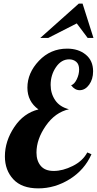

<svg xmlns="http://www.w3.org/2000/svg" viewBox="-20 -1020 535 1058"><path d="M461 -180 484 -170Q446 -84 364.5 -33Q283 18 191 18Q100 18 53.5 -32Q7 -82 7 -158Q7 -242 58.5 -319.5Q110 -397 192 -417Q131 -461 131 -537Q131 -618 194.5 -685Q258 -752 350 -752Q412 -752 452.5 -719Q493 -686 493 -627Q493 -583 471 -553Q449 -523 419 -523Q392 -523 372 -550Q390 -556 403 -583Q416 -610 416 -637Q416 -666 400 -679.5Q384 -693 361 -693Q318 -693 288.5 -650Q259 -607 259 -552Q259 -505 284 -468Q309 -431 360 -418Q284 -401 232.5 -327Q181 -253 181 -179Q181 -134 204.5 -106Q228 -78 276 -78Q326 -78 381 -105.5Q436 -133 461 -180ZM495 -811H463L403 -891L246 -811H202L414 -1000H435Z"/></svg>

Font: Lobster 1.4
Style: Regular
Weight: 400
Designer: Pablo Impallari
Foundry: Pablo Impallari. www.impallari.com
Version: Version 1.4